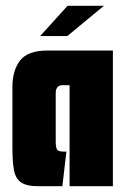

<svg xmlns="http://www.w3.org/2000/svg" viewBox="-20 -645 436 665"><path d="M113 0Q71 0 52 -14Q33 -28 28 -57.5Q23 -87 23 -133V-343Q23 -402 50 -436Q77 -470 144 -470H371V0H221V-350H197Q173 -350 173 -322V-155Q173 -130 179.5 -125Q186 -120 199 -120H210L196 0ZM119 -520 214 -625H340L213 -520Z"/></svg>

Font: Smooch Sans Black
Style: Regular
Weight: 900
Designer: Robert E. Leuschke
Foundry: Robert E. Leuschke
Version: Version 1.010; ttfautohint (v1.8.3)